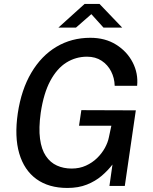

<svg xmlns="http://www.w3.org/2000/svg" viewBox="-20 -920 757 950"><path d="M313.5 10Q221 10 160.2 -34Q99.5 -78 75.2 -160.8Q51 -243.5 68 -359.5Q85.5 -476.5 135 -560.2Q184.5 -644 259.2 -688.5Q334 -733 427 -733Q500.5 -733 554.5 -699.2Q608.5 -665.5 636.5 -611.2Q664.5 -557 658.5 -495.5H547.5Q546.5 -534 529.8 -566.8Q513 -599.5 482.8 -619.5Q452.5 -639.5 410.5 -639.5Q355 -639.5 308.5 -610.5Q262 -581.5 229 -520.2Q196 -459 181.5 -362Q171 -286.5 178 -233.5Q185 -180.5 207 -148Q229 -115.5 261.8 -100.8Q294.5 -86 334.5 -86Q373.5 -86 405.2 -100.5Q437 -115 460.5 -138Q484 -161 498.8 -187.8Q513.5 -214.5 518.5 -239.5L531 -298H371L382.5 -375L652 -374L597.5 0H521.5L536.5 -106Q514 -76.5 483 -50Q452 -23.5 410.2 -6.8Q368.5 10 313.5 10ZM269 -783.5 398.5 -900.5H472.5L584.5 -783.5H492L432 -850L356 -783.5Z"/></svg>

Font: Public Sans Thin Medium
Style: Italic
Weight: 500
Italic angle: -8°
Version: Version 2.001